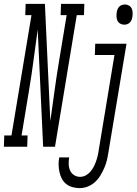

<svg xmlns="http://www.w3.org/2000/svg" viewBox="-83 -755 703 988"><path d="M-63 0 -61 -58H-24L79 -677H47L49 -735H148L176 -132Q187 -209 197.5 -286.5Q208 -364 221 -441L260 -677H229L231 -735H351L349 -677H312L200 0H139L111 -603Q100 -526 90 -448.5Q80 -371 67 -294L28 -58H59L57 0ZM556 -628Q545 -628 535.5 -633.5Q526 -639 521.5 -648.5Q517 -658 516.5 -669.5Q516 -681 518 -693Q519 -700 522 -707.5Q525 -715 531 -721Q537 -727 544.5 -729.5Q552 -732 560 -732Q571 -732 580.5 -726.5Q590 -721 594.5 -711.5Q599 -702 599.5 -690.5Q600 -679 598 -667Q597 -660 594 -652.5Q591 -645 585 -639Q579 -633 571.5 -630.5Q564 -628 556 -628ZM327 213Q308 213 290 208Q272 203 258 192Q244 181 235.5 165Q227 149 223 130.5Q219 112 218.5 93Q218 74 222 55H273Q270 72 270.5 89.5Q271 107 277.5 122Q284 137 298 146Q312 155 329 155Q344 155 357.5 148Q371 141 381.5 129Q392 117 399 103.5Q406 90 411 76Q416 62 419.5 47.5Q423 33 425 18L506 -472H405L407 -530H568L475 28Q472 49 467 69.5Q462 90 453.5 109.5Q445 129 433.5 148Q422 167 405.5 182Q389 197 368.5 205Q348 213 327 213Z"/></svg>

Font: Iosevka Curly Slab LtEx
Style: Italic
Weight: 300
Width: 7
Italic angle: -9°
Monospace: yes
Designer: Belleve Invis
Foundry: Belleve Invis
Version: Version 11.1.0; ttfautohint (v1.8.3)